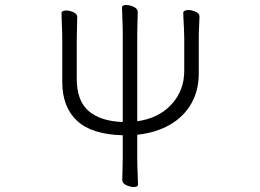

<svg xmlns="http://www.w3.org/2000/svg" viewBox="-20 -738 1040 768"><path d="M471 -197Q347 -200 288 -255Q229 -310 229 -411V-576Q229 -607 227.5 -637.5Q226 -668 226 -685Q226 -696 245 -696Q259 -696 274 -689Q289 -682 289 -670Q289 -658 288 -629Q287 -600 287 -574V-423Q287 -335 334.5 -294Q382 -253 471 -250V-602Q471 -633 469.5 -662Q468 -691 468 -708Q468 -718 485 -718Q499 -718 515 -710.5Q531 -703 531 -690Q531 -678 530 -652.5Q529 -627 529 -601V-253Q615 -265 666 -320.5Q717 -376 717 -455V-585Q717 -599 716 -620Q715 -641 714 -660Q713 -679 713 -687Q713 -692 719 -695Q725 -698 733 -698Q747 -698 762.5 -691Q778 -684 778 -672Q778 -660 776.5 -635Q775 -610 775 -584V-443Q775 -376 745 -323.5Q715 -271 659.5 -239Q604 -207 529 -199V-106Q529 -75 530.5 -46Q532 -17 532 0Q532 10 515 10Q501 10 485 2.5Q469 -5 469 -18Q469 -30 470 -55.5Q471 -81 471 -107Z"/></svg>

Font: Moon Stars Kai T Light
Style: Regular
Weight: 300
Designer: GuiWonder
Version: Version 1.101